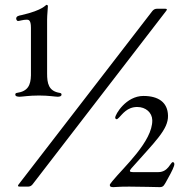

<svg xmlns="http://www.w3.org/2000/svg" viewBox="-20 -763 775 785"><path d="M655.2 -727.3H621.8C613.6 -726.9 608.7 -724.4 603.3 -718.4L56.1 -8.9C51.5 -2.5 52.6 -0.4 60.7 0H94.8C103 -0.4 107.6 -2.8 112.9 -8.9L659.4 -718.4C664.1 -724.8 663.4 -726.9 655.2 -727.3ZM42.6 -376.1C42.6 -369 51.8 -367.5 60.7 -367.5C71 -367.5 98 -372.5 139.6 -372.5C179 -372.5 205.6 -367.5 215.6 -367.5C224.4 -367.5 231.5 -369.7 231.5 -376.1C231.5 -379.6 230.5 -382.1 224.4 -383.2C177.9 -390.3 172.6 -423.3 172.6 -462.4V-682.9C172.6 -702.4 175.8 -728 175.8 -737.9C175.8 -742.5 171.5 -743.3 170.5 -743.3C166.2 -743.3 157.7 -721.9 68.2 -701.3C57.5 -699.2 46.2 -697.4 46.2 -686.8C46.2 -684.7 48.3 -676.8 54 -677.2C57.9 -676.8 74.9 -682.5 88.1 -682.5C95.9 -682.5 106.5 -683.2 106.5 -649.5V-454.9C105.5 -414.8 94.1 -389.6 49 -383.2C43.7 -382.5 42.6 -379.6 42.6 -376.1ZM429 -6C429 0 433.2 2.1 443.9 2.1C455.3 2.1 460.9 0 508.5 0C552.2 0 625.7 2.1 633.2 2.1C649.5 2.1 651.6 -6.7 665.8 -32C683.9 -64.3 692.8 -83.5 692.8 -91.6C692.8 -95.5 691.4 -100.1 686.4 -100.1C677.2 -100.1 668 -59.3 627.5 -59.3H523.4C509.6 -59.3 507.5 -63.6 516.7 -74.2C613.6 -183.9 668.3 -233.3 666.9 -290.1C665.8 -345.2 626.8 -370.7 566.4 -370.7C495 -370.7 451 -295.1 451 -282C451 -278.1 454.5 -275.6 456.7 -275.6C459.2 -275.6 462.4 -278.1 466.6 -282.3C480.5 -296.2 499.6 -325.6 541.2 -325.6C575.6 -325.6 601.9 -302.9 602.6 -271.7C604.4 -185.4 485.4 -78.8 439.6 -22.7C429.3 -9.6 429 -9.2 429 -6Z"/></svg>

Font: Margiela Serif Text
Style: Regular
Weight: 400
Designer: Andreas Faust, Stefan Endress
Version: Version 1.002;FEAKit 1.0